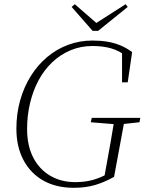

<svg xmlns="http://www.w3.org/2000/svg" viewBox="-20 -880 688 914"><path d="M58 -267Q58 -339 76 -402.5Q94 -466 126.5 -518Q159 -570 204 -608Q249 -646 304 -666.5Q359 -687 421 -687Q459 -687 491.5 -681.5Q524 -676 553 -664Q582 -652 609 -632L588 -488H561V-638L582 -612Q549 -638 510 -649.5Q471 -661 420 -661Q364 -661 315.5 -640.5Q267 -620 228.5 -583.5Q190 -547 163.5 -497.5Q137 -448 123 -389Q109 -330 109 -266Q109 -187 138 -130.5Q167 -74 219 -43.5Q271 -13 338 -13Q384 -13 422 -23.5Q460 -34 501 -57L476 -34L487 -95Q498 -152 507.5 -208.5Q517 -265 526 -319H575L523 -38Q474 -11 430 1.5Q386 14 331 14Q247 14 186 -20.5Q125 -55 91.5 -118.5Q58 -182 58 -267ZM412 -298 417 -319H648L644 -298L551 -288H535ZM336 -860 451 -760H422L578 -860L588 -847L447 -733H421L321 -847Z"/></svg>

Font: Source Serif 4 36pt Light
Style: Italic
Weight: 300
Italic angle: -12°
Designer: Frank Grießhammer
Foundry: Adobe Systems Incorporated
Version: Version 4.004;hotconv 1.0.116;makeotfexe 2.5.65601